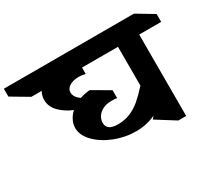

<svg xmlns="http://www.w3.org/2000/svg" viewBox="-288 -1054 1472 1332"><g transform="rotate(-30 447.5 -388.0)"><path d="M860 -642V10H797L647 -84L664 -105Q591 -71 509 -71Q420 -71 337 -104Q254 -137 202.5 -190.5Q151 -244 151 -301Q151 -332 165.5 -361.5Q180 -391 206 -415Q143 -441 102.5 -483Q62 -525 62 -578Q62 -613 79 -642H-4L-141 -723V-786H901L1036 -705V-642ZM690 -331V-642H402V-591Q374 -598 348 -598Q301 -597 273.5 -578.5Q246 -560 246 -533Q246 -493 290 -464Q330 -477 370 -480L507 -400V-337Q491 -340 463 -340Q421 -340 391.5 -324.5Q362 -309 348 -285.5Q334 -262 334 -237Q334 -176 422 -176Q477 -176 522 -195Q567 -214 604.5 -246Q642 -278 690 -331Z"/></g></svg>

Font: InknutAntiqua
Style: Bold
Weight: 700
Designer: Claus Eggers Srensen
Foundry: Claus Eggers Srensen
Version: Version 1.000; ttfautohint (v1.2) -l 7 -r 28 -G 50 -x 13 -D 